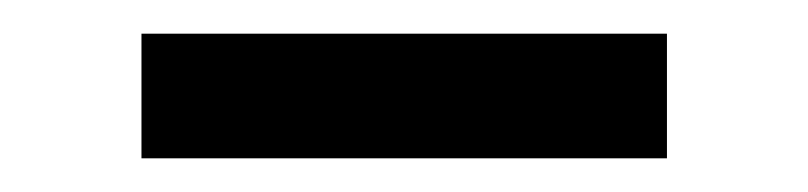

<svg xmlns="http://www.w3.org/2000/svg" viewBox="-20 -338 480 114"><path d="M64 -244H376V-318H64Z"/></svg>

Font: TitilliumText22L
Style: 400 wt
Weight: 400
Designer: Campivisivi
Foundry: Campivisivi
Version: 1.000